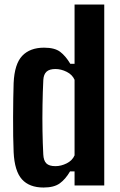

<svg xmlns="http://www.w3.org/2000/svg" viewBox="-20 -820 531 849"><path d="M172.7 9.2Q109.6 9.2 77 -27.1Q44.3 -63.5 40.3 -147Q38.8 -177.1 38.3 -217.9Q37.8 -258.7 37.9 -302.3Q38 -345.8 38.7 -385.5Q39.3 -425.1 40.3 -453Q44.1 -537.4 78.4 -573.3Q112.8 -609.2 174.7 -609.2Q221.7 -609.2 245.9 -591Q270.1 -572.7 290.8 -538H309.7V-800H441V0H309.7V-62.2H289.8Q269.7 -27.6 244.3 -9.2Q218.9 9.2 172.7 9.2ZM225.2 -85.3Q250 -85.3 274.9 -97.7Q299.7 -110.1 309.7 -133V-467.2Q299.7 -490 274.9 -502.4Q250 -514.8 225.3 -514.8Q198.4 -514.8 185.7 -503Q173 -491.1 171.6 -467.2Q168.9 -413.2 168 -355.5Q167 -297.8 167.9 -241.8Q168.8 -185.7 171.4 -137Q172.7 -109.6 185 -97.5Q197.3 -85.3 225.2 -85.3Z"/></svg>

Font: Big Shoulders Text SC Thin
Style: Regular
Weight: 100
Designer: Patric King
Foundry: XO Type Co
Version: Version 2.002